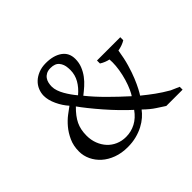

<svg xmlns="http://www.w3.org/2000/svg" viewBox="-157 -941 1183 1183"><g transform="rotate(-45 434.5 -350.0)"><path d="M697 0Q676 -14 644 -34.5Q612 -55 574 -92Q560 -73 539 -54.5Q518 -36 489.5 -21Q461 -6 426 3Q391 12 350 12Q297 12 254 -4Q211 -20 181 -47Q151 -74 134.5 -109Q118 -144 118 -182Q118 -231 136 -270.5Q154 -310 179 -339.5Q204 -369 231 -389.5Q258 -410 276 -423Q247 -455 227 -498Q207 -541 207 -578Q207 -603 217 -627.5Q227 -652 246.5 -670.5Q266 -689 294.5 -700.5Q323 -712 359 -712Q425 -712 465.5 -683.5Q506 -655 506 -601Q506 -568 494.5 -539.5Q483 -511 465 -487Q447 -463 424.5 -443Q402 -423 380 -406Q421 -355 475 -301Q529 -247 589 -193Q597 -204 609 -230Q621 -256 631.5 -291Q642 -326 647.5 -361Q653 -396 653 -424Q653 -437 652 -450Q622 -456 593 -474V-500H796V-474Q769 -457 730 -450Q721 -391 707 -343Q693 -295 678 -258.5Q663 -222 649.5 -196.5Q636 -171 628 -159Q666 -128 702.5 -101.5Q739 -75 784 -49L839 -25V0ZM282 -583Q282 -565 289 -544.5Q296 -524 307.5 -504Q319 -484 332.5 -465Q346 -446 359 -431Q395 -461 415.5 -497Q436 -533 436 -575Q436 -584 435 -594Q433 -626 415 -648Q397 -670 358 -670Q336 -670 321.5 -662.5Q307 -655 298 -642.5Q289 -630 285.5 -614.5Q282 -599 282 -583ZM540 -123Q510 -150 474.5 -186.5Q439 -223 406 -261Q373 -299 345 -334Q317 -369 301 -392Q258 -350 239 -310.5Q220 -271 220 -218Q220 -180 232.5 -147.5Q245 -115 267 -91Q289 -67 320 -53.5Q351 -40 387 -40Q432 -40 471 -60.5Q510 -81 540 -123Z"/></g></svg>

Font: PTSerif
Style: Regular
Weight: 400
Designer: A.Korolkova, O.Umpeleva, V.Yefimov
Foundry: ParaType Ltd
Version: Version 1.000W OFL; ttfautohint (v1.2) -l 8 -r 50 -G 200 -x 